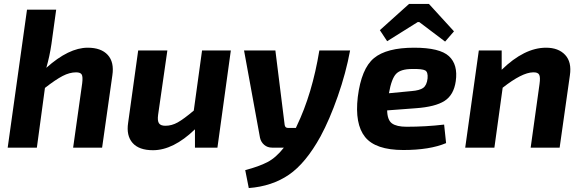

<svg xmlns="http://www.w3.org/2000/svg" viewBox="-20 -749 2957 974"><path d="M265 -700 241 -526Q232 -464 215 -405Q329 -507 425 -507Q493 -507 526.5 -470.5Q560 -434 550 -367L498 0H351L397 -327Q401 -360 394.5 -371Q388 -382 366 -382Q333 -382 297.5 -363.5Q262 -345 208 -303L167 0H19L117 -700Z M1151 -493 1083 0H969V-93Q859 13 756 13Q685 13 652.5 -24Q620 -61 630 -126L681 -493H829L782 -166Q778 -136 786.5 -123.5Q795 -111 819 -111Q851 -111 881.5 -128Q912 -145 963 -188L1005 -493Z M1600 -493H1756Q1735 -379 1693.5 -260.5Q1652 -142 1606 -57Q1531 79 1445.5 137.5Q1360 196 1242 205L1224 114Q1293 96 1336.5 73.5Q1380 51 1420 0H1361Q1337 0 1320.5 -14Q1304 -28 1299 -50L1218 -493H1377L1424 -116Q1426 -100 1441 -100H1481L1485 -109Q1564 -273 1600 -493Z M1944 -540 1907 -596 2055 -729H2156L2283 -590L2238 -538L2107 -637H2099ZM2233 -117 2243 -23Q2160 12 2026 12Q1885 12 1832 -54Q1779 -120 1795 -257Q1813 -401 1877 -454Q1941 -507 2081 -507Q2211 -507 2257.5 -464Q2304 -421 2292 -337Q2282 -267 2235 -237Q2188 -207 2090 -200L1944 -189Q1945 -140 1968.5 -123Q1992 -106 2043 -106Q2140 -106 2233 -117ZM1953 -276 2068 -287Q2108 -290 2126.5 -303Q2145 -316 2149 -351Q2152 -384 2136.5 -392Q2121 -400 2071 -399Q2013 -399 1989.5 -374.5Q1966 -350 1953 -276Z M2525 -493V-395Q2640 -507 2750 -507Q2813 -507 2847 -470.5Q2881 -434 2871 -367L2819 0H2672L2717 -323Q2722 -358 2715 -370.5Q2708 -383 2684 -382Q2628 -381 2530 -304L2488 0H2340L2409 -493Z"/></svg>

Font: Exo 2.0
Style: Bold Italic
Weight: 700
Italic angle: -8°
Designer: Natanael Gama
Version: Version 1.001;PS 001.001;hotconv 1.0.70;makeotf.lib2.5.58329